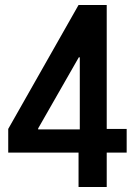

<svg xmlns="http://www.w3.org/2000/svg" viewBox="-20 -750 540 770"><path d="M295 0V-138H13V-233L295 -730H408V-233H488V-138H408V0ZM133 -231H300V-520H296L133 -235Z"/></svg>

Font: M PLUS 1 Code Medium
Style: Regular
Weight: 500
Designer: Coji Morishita
Foundry: UNDERFOREST DESIGN
Version: Version 1.002